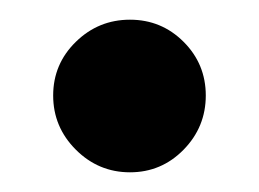

<svg xmlns="http://www.w3.org/2000/svg" viewBox="-20 -167 263 195"><path d="M57 -15Q34 -38 34 -70Q34 -102 57 -124.5Q80 -147 112 -147Q144 -147 166.5 -124.5Q189 -102 189 -70Q189 -38 166.5 -15Q144 8 112 8Q80 8 57 -15Z"/></svg>

Font: Hind Semibold
Style: Regular
Weight: 600
Designer: Manushi Parikh, Satya Rajpurohit
Foundry: Indian Type Foundry
Version: Version 1.201;PS 1.0;hotconv 1.0.78;makeotf.lib2.5.61930; tt